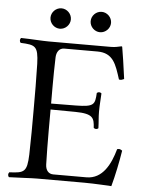

<svg xmlns="http://www.w3.org/2000/svg" viewBox="-56 -850 679 900"><g transform="rotate(5 283.5 -400.0)"><path d="M304 -357 187 -356C187 -356 186 -492 189 -574C190 -598 202 -618 226 -618H382C457 -618 472 -565 494 -496C505 -494 507 -496 515 -499C516 -500 517 -500 518 -501C513 -542 498 -641 496 -649C496 -651 495 -652 492 -652C475 -649 466 -645 442 -645H150C120 -645 70 -649 20 -650C14 -644 14 -633 20 -627C90 -624 103 -619 106 -536C108 -454 108 -404 108 -321C108 -238 108 -191 106 -109C103 -26 90 -21 20 -18C14 -12 14 -1 20 5C69 4 122 0 152 0H374C422 0 502 5 502 5C516 -45 530 -114 538 -165C537 -166 536 -166 535 -167C528 -171 526 -173 514 -170C494 -98 458 -26 382 -26H226C204 -26 190 -42 189 -69C186 -153 187 -328 187 -328L304 -327C389 -326 393 -305 396 -260C402 -254 412 -254 418 -260C417 -295 414 -308 414 -338C414 -372 417 -394 418 -424C412 -430 402 -430 396 -424C393 -369 389 -358 304 -357ZM149 -757C149 -731 171 -709 197 -709C223 -709 245 -731 245 -757C245 -783 223 -805 197 -805C171 -805 149 -783 149 -757ZM338 -757C338 -731 360 -709 386 -709C412 -709 434 -731 434 -757C434 -783 412 -805 386 -805C360 -805 338 -783 338 -757Z"/></g></svg>

Font: Libertinus Serif Display
Style: Regular
Weight: 400
Designer: Philipp H. Poll, Khaled Hosny
Foundry: Caleb Maclennan
Version: Version 7.050;RELEASE